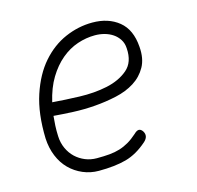

<svg xmlns="http://www.w3.org/2000/svg" viewBox="-88 -652 776 755"><g transform="rotate(-15 300.0 -275.0)"><path d="M433 -95Q440 -84 438 -73.5Q436 -63 425 -53Q382 -15 336.5 -2.5Q291 10 225 10Q191 10 160.5 -3Q130 -16 107 -39Q84 -62 70.5 -95Q57 -128 55 -167Q52 -269 76.5 -343Q101 -417 143 -465Q185 -513 239 -536.5Q293 -560 350 -560Q415 -560 457.5 -525.5Q500 -491 505 -420Q509 -371 490.5 -338Q472 -305 439.5 -284.5Q407 -264 364 -254.5Q321 -245 276 -241.5Q231 -238 187 -240Q143 -242 108 -245Q106 -226 105 -206Q104 -186 105 -163Q106 -136 116.5 -113Q127 -90 144 -74Q161 -58 183 -49Q205 -40 230 -40Q259 -40 281.5 -42Q304 -44 323.5 -50Q343 -56 361 -66.5Q379 -77 398 -94Q409 -105 417.5 -105Q426 -105 433 -95ZM117 -298Q166 -294 226.5 -292Q287 -290 339 -301Q391 -312 425 -341Q459 -370 455 -427Q454 -448 444 -463.5Q434 -479 419 -489Q404 -499 385.5 -504Q367 -509 347 -509Q311 -509 275.5 -497Q240 -485 209 -459Q178 -433 154 -393.5Q130 -354 117 -298Z"/></g></svg>

Font: Maple Mono NL Thin
Style: Italic
Weight: 250
Italic angle: -10°
Monospace: yes
Designer: subframe7536
Version: Version 7.000